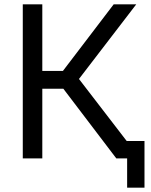

<svg xmlns="http://www.w3.org/2000/svg" viewBox="-20 -730 696 885"><path d="M564 -80 344 -366 608 -710H504L270 -403H175V-710H85V0H175V-321H272L516 0H566V135H646V-80Z"/></svg>

Font: FIGSv2-sans-serif Medium
Style: Regular
Weight: 500
Designer: Matt McInerney, Pablo Impallari, Rodrigo Fuenzalida,Mirko Velimirovic
Foundry: Matt McInerney, Pablo Impallari, Rodrigo Fuenzalida
Version: Version 4.021;hotconv 1.0.109;makeotfexe 2.5.65596